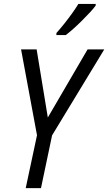

<svg xmlns="http://www.w3.org/2000/svg" viewBox="-20 -968 557 988"><path d="M112.3 0 170.4 -272 88.4 -713.9H168.5L226.1 -363.3L430.7 -713.9H516.6L248 -271.5L190.9 0ZM270 -787.6 270.5 -798.3Q291 -821.3 311.8 -847.4Q332.5 -873.5 351.3 -899.7Q370.1 -925.8 383.3 -947.8H472.7L472.2 -939Q461.9 -924.8 443.1 -904.5Q424.3 -884.3 402.1 -862.1Q379.9 -839.8 357.9 -820.3Q335.9 -800.8 318.8 -787.6Z"/></svg>

Font: Open Sans SemiCondensed
Style: Italic
Weight: 400
Width: 4
Italic angle: -12°
Designer: Monotype Design Team
Foundry: Monotype Imaging Inc.
Version: Version 3.000